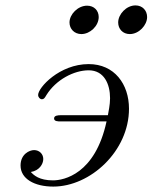

<svg xmlns="http://www.w3.org/2000/svg" viewBox="-20 -679 564 710"><path d="M237 -596C237 -572 255 -553 281 -553C313 -553 345 -583 345 -616C345 -640 328 -658 302 -658C268 -658 237 -626 237 -596ZM417 -596C417 -572 434 -553 460 -553C494 -553 524 -586 524 -616C524 -640 507 -659 481 -659C447 -659 417 -626 417 -596ZM56 -67C56 -18 107 11 177 11C314 11 457 -120 457 -277C457 -368 403 -442 308 -442C200 -442 121 -355 121 -328C121 -319 128 -312 135 -312C142 -312 145 -316 152 -328C187 -384 253 -419 308 -419C365 -419 387 -368 387 -316C387 -291 381 -265 379 -253H206C194 -253 180 -252 180 -241C180 -230 194 -230 205 -230H374C332 -35 216 -12 176 -12C125 -12 105 -31 94 -43C125 -48 140 -72 140 -91C140 -110 125 -124 106 -124C89 -124 56 -109 56 -67Z"/></svg>

Font: CMU Serif
Style: Italic
Weight: 500
Italic angle: -14.04°
Version: Version 0.7.0